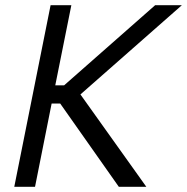

<svg xmlns="http://www.w3.org/2000/svg" viewBox="-20 -720 721 740"><path d="M175 -700H255L193 -391H227L578 -700H681L290 -356L544 0H438L212 -321H179L115 0H35Z"/></svg>

Font: Albert Sans
Style: Italic
Weight: 400
Italic angle: -11.25°
Designer: Andreas Rasmussen
Foundry: a.Foundry
Version: Version 1.025